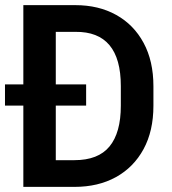

<svg xmlns="http://www.w3.org/2000/svg" viewBox="-20 -731 673 751"><path d="M274.9 -710.9Q365.7 -710.9 434.6 -672.6Q503.4 -634.3 541.7 -563.2Q580.1 -492.2 580.1 -393.6V-317.4Q580.1 -218.8 541.5 -147.7Q502.9 -76.7 433.6 -38.3Q364.3 0 271 0H71.3V-317.9H-0.5V-400.9H71.3V-710.9ZM452.6 -317.4V-394.5Q452.6 -608.4 274.9 -606.4H198.2V-400.9H316.9V-317.9H198.2V-104.5H271Q364.3 -104.5 408.4 -158.2Q452.6 -211.9 452.6 -317.4Z"/></svg>

Font: Robert Sans
Style: Bold
Weight: 700
Designer: Christian Robertson (extended by Adam Twardoch)
Foundry: Google
Version: Version 12.135;April 2, 2019;FontCreator 11.5.0.2425 64-bit;